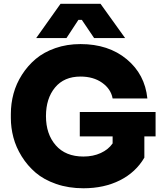

<svg xmlns="http://www.w3.org/2000/svg" viewBox="-20 -988 873 1028"><path d="M335.9 -784.2H173.8L304.2 -967.8H518.1L649.9 -784.2H483.9L418 -881.8H399.9ZM426.8 20Q347.2 20 281 -2.9Q214.8 -25.9 170.9 -63.5Q127 -101.1 96.2 -150.6Q65.4 -200.2 51.8 -252Q38.1 -303.7 38.1 -356V-377.9Q38.1 -433.6 52.5 -486.8Q66.9 -540 97.7 -588.1Q128.4 -636.2 171.6 -672.6Q214.8 -709 276.6 -730.5Q338.4 -752 411.1 -752Q560.5 -752 658.2 -671.1Q755.9 -590.3 769 -460.9H583Q573.7 -511.7 526.9 -544.9Q480 -578.1 411.1 -578.1Q323.2 -578.1 274.7 -519.5Q226.1 -460.9 226.1 -366.2Q226.1 -270 278.6 -210Q331.1 -149.9 426.8 -149.9Q478.5 -149.9 519.5 -168.7Q560.5 -187.5 583 -220.2V-257.8H407.2V-388.2H813V-257.8H752.9V-144Q707 -65.4 622.3 -22.7Q537.6 20 426.8 20Z"/></svg>

Font: Sora ExtraBold
Style: Regular
Weight: 800
Designer: Jonathan Barnbrook, Julián Moncada
Foundry: Barnbrook Fonts
Version: Version 2.000